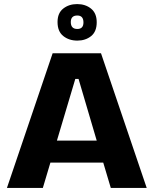

<svg xmlns="http://www.w3.org/2000/svg" viewBox="-20 -921 753 941"><path d="M14 0 238 -660H475L699 0H523L486 -124H227L190 0ZM349 -534 259 -232H454L365 -534ZM359 -722Q318 -722 290 -744.5Q262 -767 262 -813Q262 -857 290 -879Q318 -901 358 -901Q399 -901 426.5 -878.5Q454 -856 454 -812Q454 -766 426.5 -744Q399 -722 359 -722ZM359 -779Q389 -779 389 -811Q389 -845 359 -845Q327 -845 327 -813Q327 -779 359 -779Z"/></svg>

Font: Bricolage Grotesque 12pt ExtraBold
Style: Regular
Weight: 800
Designer: Mathieu Triay
Foundry: Atelier Triay
Version: Version 1.001; ttfautohint (v1.8.4.7-5d5b);gftools[0.9.33.de